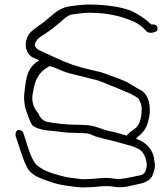

<svg xmlns="http://www.w3.org/2000/svg" viewBox="-20 -650 740 845"><path d="M50 -47C63 -12 84 65 104 95C126 126 162 137 213 154C239 162 260 166 287 169L317 173C327 174 338 175 346 175C354 175 363 174 371 174C400 174 416 169 450 169C462 170 471 170 477 171C506 177 529 174 554 168C584 160 613 159 635 142C651 130 655 114 660 94C664 77 660 64 658 48C652 9 628 -15 599 -31L578 -40L581 -42C584 -46 588 -50 593 -53C622 -78 633 -104 639 -152C642 -207 626 -243 589 -259C569 -269 558 -279 534 -291L498 -306C464 -317 438 -331 399 -338C364 -346 325 -356 291 -368C244 -385 195 -410 153 -429C147 -430 134 -443 134 -448C133 -451 133 -454 134 -457C140 -475 152 -485 170 -496C200 -514 224 -535 250 -556C256 -563 279 -583 295 -586C305 -588 355 -594 371 -594C469 -594 532 -572 577 -551C589 -545 613 -527 619 -518C626 -508 637 -504 650 -506C663 -509 676 -512 673 -528C670 -541 660 -544 646 -542C623 -565 595 -583 565 -599C520 -619 449 -630 368 -630C346 -630 290 -624 274 -620C232 -609 203 -577 176 -555L151 -537C128 -520 105 -505 99 -482C85 -450 97 -415 119 -400C127 -396 141 -389 153 -384C132 -372 120 -359 112 -346C96 -319 92 -284 88 -248C87 -239 86 -230 86 -221C86 -202 89 -191 91 -176L97 -158C103 -140 112 -115 121 -100C134 -85 174 -76 209 -74L243 -70C261 -67 294 -65 316 -65C322 -65 333 -65 345 -64C362 -64 377 -61 385 -56C411 -44 445 -38 477 -30L564 -6C582 2 599 7 609 23L618 38C622 49 624 60 626 72C626 95 619 116 600 121C574 125 550 133 508 138C487 138 473 134 450 133C434 133 421 134 411 135L387 137C381 138 373 138 367 138C361 138 352 139 346 139C341 139 334 138 328 137L303 134C280 132 264 128 242 122C196 109 170 100 140 75C119 53 100 -8 92 -37C89 -46 86 -53 85 -58C82 -66 81 -73 73 -76C51 -85 45 -64 50 -47ZM122 -221C122 -228 124 -236 125 -244C133 -291 145 -328 191 -355C192 -356 195 -358 199 -359C222 -353 237 -345 259 -336C297 -322 338 -316 378 -304L404 -298C410 -296 418 -293 430 -289C462 -275 499 -262 529 -248L554 -238C566 -229 589 -223 594 -207C602 -191 605 -183 603 -156C601 -124 592 -95 571 -82C560 -74 547 -65 537 -53C536 -54 535 -54 534 -54C512 -60 490 -68 468 -72C422 -80 402 -100 346 -100C333 -101 322 -101 316 -101C269 -101 225 -107 186 -114C163 -120 154 -139 148 -152C131 -172 122 -192 122 -221Z"/></svg>

Font: Stray Cat
Style: SuExt
Weight: 400
Version: Version 1.0